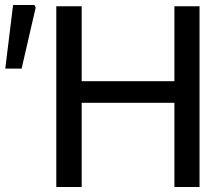

<svg xmlns="http://www.w3.org/2000/svg" viewBox="-20 -744 856 764"><path d="M204 -719H305V-421H674V-719H774V0H674V-335H305V0H204ZM32 -724H117L122 -714L66 -471H1Z"/></svg>

Font: Nebula Sans Medium
Style: Regular
Weight: 500
Designer: Paul D. Hunt for Adobe (as Source Sans)
Foundry: Nebula Entertainment & Broadcasting LLC
Version: Version 1.010